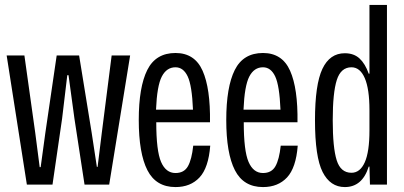

<svg xmlns="http://www.w3.org/2000/svg" viewBox="-20 -749 1641 779"><path d="M7 -524H79L123 -210L141 -71H145L164 -210L210 -524H301L352 -210L373 -72H376L393 -210L433 -524H508L423 0H323L282 -268L258 -444H253L232 -268L193 0H89Z M543 -262Q543 -396 577.5 -465Q612 -534 692 -534Q770 -534 802 -462Q834 -390 832 -253H614Q614 -137 633.5 -92Q653 -47 692 -47Q727 -47 742.5 -74.5Q758 -102 764 -158H833Q826 -68 789.5 -29Q753 10 692 10Q613 10 578 -58.5Q543 -127 543 -262ZM763 -304Q759 -402 741.5 -439Q724 -476 692 -476Q656 -476 636.5 -438.5Q617 -401 613 -304Z M898 -262Q898 -396 932.5 -465Q967 -534 1047 -534Q1125 -534 1157 -462Q1189 -390 1187 -253H969Q969 -137 988.5 -92Q1008 -47 1047 -47Q1082 -47 1097.5 -74.5Q1113 -102 1119 -158H1188Q1181 -68 1144.5 -29Q1108 10 1047 10Q968 10 933 -58.5Q898 -127 898 -262ZM1118 -304Q1114 -402 1096.5 -439Q1079 -476 1047 -476Q1011 -476 991.5 -438.5Q972 -401 968 -304Z M1258 -261Q1258 -406 1288 -469.5Q1318 -533 1379 -533Q1416 -533 1439 -511.5Q1462 -490 1476 -450H1479V-729H1550V0H1481L1479 -73H1476Q1450 10 1379 10Q1320 10 1289 -51Q1258 -112 1258 -261ZM1479 -220V-302Q1479 -388 1460 -432Q1441 -476 1406 -476Q1363 -476 1346.5 -424.5Q1330 -373 1330 -261Q1330 -150 1346 -99Q1362 -48 1406 -48Q1441 -48 1460 -90.5Q1479 -133 1479 -220Z"/></svg>

Font: Mona Sans Condensed
Style: Regular
Weight: 400
Width: 3
Designer: Deni Anggara
Foundry: GitHub
Version: Version 2.000